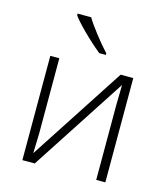

<svg xmlns="http://www.w3.org/2000/svg" viewBox="-113 -855 827 944"><g transform="rotate(15 300.0 -383.0)"><path d="M134.8 -530.8V-147L131.8 -46.9L446.8 -530.8H511.2V0H464.8V-381.3L466.8 -483.9L151.9 0H88.9V-530.8ZM351.6 -606H317.9Q270.5 -644.5 225.6 -689.5Q180.7 -734.4 164.6 -757.8V-766.1H233.9Q247.1 -742.7 282.2 -696.8Q317.4 -650.9 351.6 -613.8Z"/></g></svg>

Font: OpenSans-Light
Style: Regular
Weight: 300
Foundry: Ascender Corporation
Version: Version 1.10